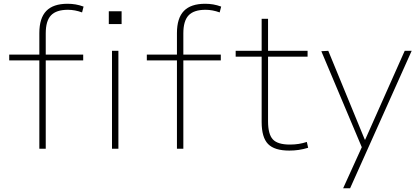

<svg xmlns="http://www.w3.org/2000/svg" viewBox="-20 -790 2221 1020"><path d="M189 0V-469H29V-500H189V-614Q189 -694 226 -732Q263 -770 339 -770Q361 -770 381.5 -766.5Q402 -763 424 -755L416 -724Q378 -738 341 -738Q279 -738 251 -708.5Q223 -679 223 -613V-500H422V-469H223V0ZM558 -662V-730H626V-662ZM575 0V-520H609V0Z M920 0V-469H760V-500H920V-614Q920 -694 957 -732Q994 -770 1070 -770Q1092 -770 1112.5 -766.5Q1133 -763 1155 -755L1147 -724Q1109 -738 1072 -738Q1010 -738 982 -708.5Q954 -679 954 -613V-500H1153V-469H954V0Z M1517 10Q1438 10 1404 -25Q1370 -60 1370 -142V-489H1232V-520H1370V-690H1404V-520H1614V-489H1404V-146Q1404 -77 1429.5 -49.5Q1455 -22 1520 -22Q1545 -22 1567 -25.5Q1589 -29 1610 -36L1617 -5Q1591 3 1566.5 6.5Q1542 10 1517 10Z M1803 210 1902 -8 1687 -518 1724 -520 1918 -48H1920L2130 -520H2167L1840 210Z"/></svg>

Font: M PLUS 1 ExtraLight
Style: Regular
Weight: 250
Version: Version 1.001